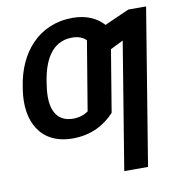

<svg xmlns="http://www.w3.org/2000/svg" viewBox="-84 -629 845 909"><g transform="rotate(-10 338.5 -174.5)"><path d="M245.7 -82C162.3 -82 132.8 -149.5 148.4 -255.3L150.9 -273.1C165.5 -371.8 207 -460.9 305.8 -460.9C337 -460.9 358.7 -451.7 373.6 -436.1L318.2 -103.7C297.9 -90.2 275.2 -82 245.7 -82ZM33.4 -255.3C12.1 -111.2 70.3 9.9 228 9.9C317.8 9.9 382.8 -27.3 429 -77.4L478.3 -375L540.1 -405.5L440 204.5H554.3L677.2 -545.5H592L490.8 -500.7L473 -492.5C441.1 -528.8 391 -552.6 324.6 -552.6C160.9 -552.6 59.7 -431.5 36.2 -273.1Z"/></g></svg>

Font: Margiela Sans Medium
Style: Italic
Weight: 500
Italic angle: -9.39999°
Designer: Stefan Endress, Andreas Faust
Version: Version 1.100;FEAKit 1.0